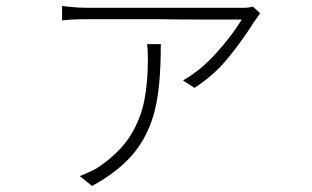

<svg xmlns="http://www.w3.org/2000/svg" viewBox="-20 -555 1040 640"><path d="M841 -502Q840 -501 834 -492Q826 -482 812 -459Q770 -396 729 -348.5Q688 -301 628 -262L590 -287Q647 -319 699 -376Q751 -433 786 -490H729H632Q556 -490 517 -491H404H315H272Q220 -491 187 -487V-535Q235 -529 272 -529H316H408H523H639H737H791Q809 -529 823 -533L847 -511ZM492 -172Q469 -94 420.5 -38Q372 18 287 65L246 32Q250 30 269.5 22Q289 14 304 5Q379 -45 416 -105Q449 -159 461 -220Q473 -281 473 -358Q473 -391 470 -408H516Q516 -332 510.5 -275Q505 -218 492 -172Z"/></svg>

Font: Merged Yaku Han JP ExtraLight
Style: Regular
Weight: 250
Designer: Ryoko NISHIZUKA 西塚涼子 (kana, bopomofo & ideographs); Paul D. Hunt (Latin, Greek & Cyrillic); Sandoll Communications 산돌커뮤니
Foundry: Adobe
Version: Version 2.004